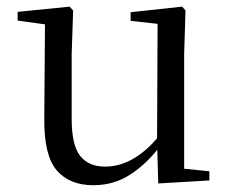

<svg xmlns="http://www.w3.org/2000/svg" viewBox="-20 -543 693 578"><path d="M260.9 14.6Q189.8 14.6 151.1 -29.8Q112.3 -74.2 113.3 -185.8L115.5 -483.7L137.7 -466.6L33.1 -481V-507.3L189.5 -523L200.2 -511.5L195.8 -380.4V-185.1Q195.8 -105.3 221.6 -73.3Q247.4 -41.4 296.3 -41.4Q342.8 -41.4 386.1 -68.1Q429.4 -94.9 464.9 -141.8L488.1 -103H461.7Q423.1 -51 373.2 -18.2Q323.3 14.6 260.9 14.6ZM456.4 9.3 452.8 -114.1V-115.5L454.4 -471.2L373.2 -480.3V-506.2L528.2 -523L538.4 -511.5L534.4 -380.4V-35L610.3 -27.4V0.2Z"/></svg>

Font: Noto Serif HK
Style: Regular
Weight: 200
Designer: Ryoko NISHIZUKA 西塚涼子 (kana & ideographs); Frank Grießhammer (Latin, Greek & Cyrillic); Wenlong ZHANG 张文龙 (bopomofo); San
Foundry: Adobe
Version: Version 2.001;hotconv 1.1.0;makeotfexe 2.6.0